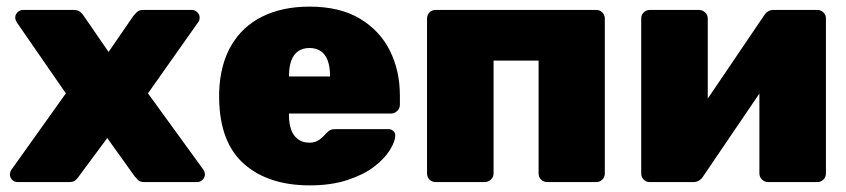

<svg xmlns="http://www.w3.org/2000/svg" viewBox="-20 -550 2555 580"><path d="M33 0Q23 0 16.5 -7Q10 -14 10 -23Q10 -26 11 -30Q12 -34 15 -38L179 -268L31 -482Q29 -485 27.5 -489Q26 -493 26 -497Q26 -506 33 -513Q40 -520 49 -520H202Q216 -520 223 -513.5Q230 -507 233 -502L308 -393L383 -502Q387 -507 393.5 -513.5Q400 -520 414 -520H560Q569 -520 576 -513Q583 -506 583 -498Q583 -493 582 -489Q581 -485 578 -482L427 -268L594 -38Q597 -34 598 -30Q599 -26 599 -23Q599 -14 592 -7Q585 0 576 0H416Q403 0 397 -6Q391 -12 387 -17L304 -133L218 -17Q215 -12 208.5 -6Q202 0 189 0Z M916 10Q791 10 717.5 -54.5Q644 -119 642 -252Q642 -256 642 -262.5Q642 -269 642 -272Q645 -355 678.5 -412.5Q712 -470 772.5 -500Q833 -530 915 -530Q1007 -530 1067.5 -493.5Q1128 -457 1158 -396.5Q1188 -336 1188 -261V-233Q1188 -223 1180 -215Q1172 -207 1161 -207H853Q853 -207 853 -205Q853 -203 853 -201Q853 -177 859.5 -158.5Q866 -140 880 -129.5Q894 -119 914 -119Q927 -119 936 -123Q945 -127 952 -133.5Q959 -140 964 -146Q973 -155 978.5 -157.5Q984 -160 996 -160H1153Q1162 -160 1168.5 -154Q1175 -148 1174 -139Q1173 -121 1157 -95.5Q1141 -70 1109.5 -46Q1078 -22 1029 -6Q980 10 916 10ZM853 -319H977V-321Q977 -348 970 -367Q963 -386 949 -395.5Q935 -405 915 -405Q895 -405 881 -395.5Q867 -386 860 -367Q853 -348 853 -321Z M1296 0Q1285 0 1277.5 -7.5Q1270 -15 1270 -26V-494Q1270 -505 1277.5 -512.5Q1285 -520 1296 -520H1781Q1792 -520 1799.5 -512.5Q1807 -505 1807 -494V-26Q1807 -15 1799.5 -7.5Q1792 0 1781 0H1633Q1622 0 1614.5 -7.5Q1607 -15 1607 -26V-367H1471V-26Q1471 -15 1463 -7.5Q1455 0 1444 0Z M1942 0Q1932 0 1924.5 -7.5Q1917 -15 1917 -26V-494Q1917 -505 1924.5 -512.5Q1932 -520 1943 -520H2091Q2102 -520 2110 -512.5Q2118 -505 2118 -494V-154L2065 -174L2288 -503Q2293 -511 2300 -515.5Q2307 -520 2317 -520H2449Q2460 -520 2467.5 -512.5Q2475 -505 2475 -495V-26Q2475 -15 2467.5 -7.5Q2460 0 2449 0H2300Q2290 0 2282 -7.5Q2274 -15 2274 -26V-361L2328 -347L2104 -17Q2099 -9 2091.5 -4.5Q2084 0 2075 0Z"/></svg>

Font: Rubik Light ExtraBold
Style: Regular
Weight: 800
Version: Version 2.104